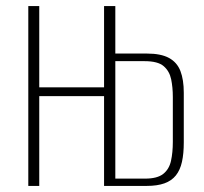

<svg xmlns="http://www.w3.org/2000/svg" viewBox="-20 -611 671 631"><path d="M73 0V-591H109V-324H322V-591H359V-435H463Q509 -435 535.5 -420.5Q562 -406 573 -377.5Q584 -349 584 -306V-143Q584 -106 578 -79Q572 -52 558 -34.5Q544 -17 520.5 -8.5Q497 0 462 0H322V-295H109V0ZM359 -24H457Q497 -24 516.5 -39.5Q536 -55 542 -82.5Q548 -110 548 -145V-292Q548 -324 542.5 -350.5Q537 -377 518 -393.5Q499 -410 455 -410H359Z"/></svg>

Font: Alumni Sans ExtraLight
Style: Regular
Weight: 250
Version: Version 1.018